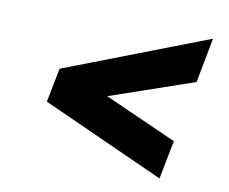

<svg xmlns="http://www.w3.org/2000/svg" viewBox="-61 -672 772 647"><g transform="rotate(10 325.0 -348.5)"><path d="M618.3 -596.3 589 -442.9 300.9 -343.6 548.3 -233.2 522.4 -101.2 103.7 -290.2 126.6 -406.8Z"/></g></svg>

Font: REM Medium
Style: Italic
Weight: 500
Italic angle: -11°
Designer: Octavio Pardo
Foundry: Ashler Design
Version: Version 1.005;gftools[0.9.28]